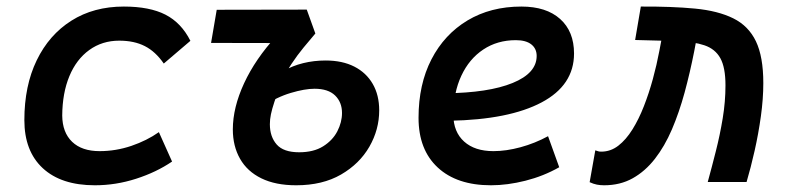

<svg xmlns="http://www.w3.org/2000/svg" viewBox="-20 -547 2384 577"><path d="M279.3 -92.8Q328.1 -92.8 374.8 -108.6Q421.4 -124.5 457.5 -149.9L497.1 -61.5Q449.7 -29.3 388.9 -9.8Q328.1 9.8 265.1 9.8Q164.1 9.8 108.6 -41.5Q53.2 -92.8 53.2 -186Q53.2 -289.1 90.3 -365.7Q127.4 -442.4 194.6 -484.9Q261.7 -527.3 352.1 -527.3Q429.7 -527.3 477.3 -502.9Q524.9 -478.5 552.2 -424.3L472.2 -356Q447.3 -392.1 415.3 -408.4Q383.3 -424.8 338.4 -424.8Q287.1 -424.8 248.3 -396.7Q209.5 -368.7 188.5 -318.1Q167.5 -267.6 167 -199.7Q167.5 -148.9 196.8 -120.8Q226.1 -92.8 279.3 -92.8Z M870.1 9.8Q808.1 9.8 765.6 -11Q723.1 -31.7 701.4 -69.8Q679.7 -107.9 679.7 -158.2Q679.7 -223.6 713.6 -296.9Q747.6 -370.1 810.5 -438.5L875 -417.5L614.3 -418L631.3 -517.6L901.9 -518.1L927.7 -446.3Q911.1 -426.8 892.3 -404.1Q873.5 -381.3 855.7 -354.5Q837.9 -327.6 823.7 -295.4Q812 -263.2 804.7 -241.2Q797.4 -219.2 794.2 -203.6Q791 -188 791 -173.8Q791 -136.2 811.5 -112.8Q832 -89.4 878.9 -89.4Q922.4 -89.4 950.9 -107.2Q979.5 -125 993.7 -152.3Q1007.8 -179.7 1007.8 -207.5Q1007.8 -239.7 987.1 -260Q966.3 -280.3 925.3 -280.3Q896 -280.3 854 -267.8Q812 -255.4 768.6 -226.6L802.2 -359.9L833 -334Q858.4 -349.1 890.9 -357.2Q923.3 -365.2 958.5 -365.2Q1008.8 -365.2 1044.7 -346.9Q1080.6 -328.6 1100.1 -294.9Q1119.6 -261.2 1119.6 -215.3Q1119.6 -157.7 1090.1 -106.2Q1060.5 -54.7 1004.9 -22.5Q949.2 9.8 870.1 9.8Z M1462.9 -92.8Q1501 -92.8 1544.2 -104.5Q1587.4 -116.2 1627 -137.7L1660.6 -44.4Q1613.3 -17.6 1559.1 -3.9Q1504.9 9.8 1455.6 9.8Q1353 9.8 1295.4 -43.7Q1237.8 -97.2 1237.8 -192.9Q1237.8 -293.5 1276.6 -368.7Q1315.4 -443.8 1385 -485.6Q1454.6 -527.3 1546.9 -527.3Q1621.6 -527.3 1663.3 -490Q1705.1 -452.6 1705.1 -386.2Q1705.1 -291 1607.7 -239.3Q1510.3 -187.5 1331.5 -184.1L1318.4 -266.6Q1448.2 -268.1 1520.5 -297.6Q1592.8 -327.1 1592.8 -378.9Q1592.8 -400.9 1576.7 -413.6Q1560.5 -426.3 1530.3 -426.3Q1474.6 -426.3 1432.4 -398.2Q1390.1 -370.1 1366.5 -319.6Q1342.8 -269 1342.3 -201.7Q1342.8 -150.4 1374.8 -121.6Q1406.7 -92.8 1462.9 -92.8Z M2106.9 0Q2119.1 -44.4 2131.3 -92.8Q2143.6 -141.1 2151.9 -191.4Q2160.2 -241.7 2160.2 -290.5Q2160.2 -344.2 2144.8 -372.1Q2129.4 -399.9 2096.9 -410.9Q2064.5 -421.9 2012.9 -423.6Q1961.4 -425.3 1888.7 -426.8L1905.8 -527.3Q1999.5 -527.8 2068.6 -521.2Q2137.7 -514.6 2183.6 -491.9Q2229.5 -469.2 2251.7 -422.9Q2273.9 -376.5 2273.9 -297.4Q2273.9 -250 2266.6 -197.5Q2259.3 -145 2247.8 -94Q2236.3 -43 2223.6 0ZM1795.4 9.8Q1783.7 9.8 1773.7 7.8Q1763.7 5.9 1752 0.5L1769 -95.2Q1775.9 -93.3 1778.1 -92.3Q1780.3 -91.3 1787.1 -91.3Q1814.9 -91.3 1838.1 -109.1Q1861.3 -127 1880.6 -158Q1899.9 -189 1915 -227.8Q1930.2 -266.6 1941.9 -309.3Q1953.6 -352.1 1961.4 -393.6L1969.2 -434.6L2074.7 -437.5L2066.4 -393.6Q2053.7 -329.1 2037.4 -269Q2021 -209 1999.3 -158.2Q1977.5 -107.4 1948.2 -69.8Q1918.9 -32.2 1881.3 -11.2Q1843.8 9.8 1795.4 9.8Z"/></svg>

Font: Cascadia Mono Medium
Style: Italic
Weight: 500
Italic angle: -10°
Monospace: yes
Designer: Aaron Bell
Foundry: Saja Typeworks
Version: Version 2407.024